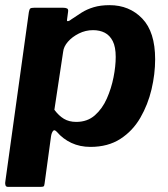

<svg xmlns="http://www.w3.org/2000/svg" viewBox="-22 -560 651 745"><path d="M8 165Q1 165 -1 158Q-3 151 -1 142L90 -513Q92 -524 95.5 -527Q99 -530 112 -530H222Q233 -530 238.5 -527Q244 -524 242 -513L238 -483Q237 -477 242.5 -478Q248 -479 255 -485Q274 -498 294.5 -511Q315 -524 341.5 -532Q368 -540 403 -540Q480 -540 530 -488Q580 -436 580 -330Q580 -273 566 -213.5Q552 -154 522.5 -103Q493 -52 445 -21Q397 10 329 10Q288 10 255 -5.5Q222 -21 199 -48Q189 -59 183.5 -51.5Q178 -44 176 -31L151 152Q150 161 147.5 163Q145 165 137 165H8ZM274 -87Q317 -87 346 -112.5Q375 -138 392.5 -177.5Q410 -217 418.5 -260Q427 -303 427 -339Q427 -378 415.5 -400.5Q404 -423 384.5 -433Q365 -443 339 -443Q310 -443 284 -430Q258 -417 241.5 -398Q225 -379 223 -359L189 -134Q206 -111 226 -99Q246 -87 274 -87Z"/></svg>

Font: Libre Franklin
Style: Bold Italic
Weight: 700
Italic angle: -8°
Designer: Pablo Impallari, Rodrigo Fuenzalida, Nhung Nguyen
Foundry: Impallari Type
Version: Version 3.000